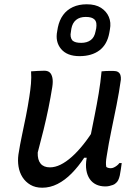

<svg xmlns="http://www.w3.org/2000/svg" viewBox="-20 -865 640 896"><path d="M125 -532Q140 -533 155.5 -534Q171 -535 187 -535Q203 -535 212 -527Q221 -519 224.5 -502Q228 -485 224 -459Q216 -409 206 -360Q196 -311 183.5 -260Q171 -209 156 -153Q155 -119 169.5 -101.5Q184 -84 213 -84Q237 -84 262.5 -96.5Q288 -109 315 -133Q342 -157 369.5 -191.5Q397 -226 424 -270L400 -129H373Q346 -88 314.5 -56Q283 -24 248.5 -6.5Q214 11 177 11Q145 11 122 -2.5Q99 -16 85 -38Q71 -60 66.5 -87.5Q62 -115 66 -144Q73 -189 82.5 -233.5Q92 -278 101 -323Q110 -368 117 -414Q122 -446 124.5 -474.5Q127 -503 125 -532ZM454 -532Q464 -533 473 -533.5Q482 -534 491 -534Q500 -534 509 -534Q523 -534 531 -529Q539 -524 542 -514.5Q545 -505 544 -493Q536 -435 524 -375Q512 -315 499.5 -255Q487 -195 478 -137Q475 -120 474.5 -108Q474 -96 476 -86Q480 -83 485.5 -81.5Q491 -80 497 -80Q504 -80 511.5 -83.5Q519 -87 526 -92.5Q533 -98 537 -104H548Q546 -89 544 -75Q542 -61 539 -46Q536 -33 531.5 -24Q527 -15 520 -10Q515 -5 507 -2Q499 1 490 3Q481 5 472 5Q447 5 428.5 -4Q410 -13 398.5 -30Q387 -47 383 -71Q379 -95 384 -125Q392 -178 402 -228Q412 -278 422 -328Q432 -378 440.5 -428.5Q449 -479 454 -532ZM385 -845Q426 -845 451.5 -828.5Q477 -812 488 -786Q499 -760 493 -728L490 -711Q480 -657 444 -630Q408 -603 351 -603Q293 -603 265 -636.5Q237 -670 247 -720L250 -737Q257 -771 274.5 -795Q292 -819 320 -832Q348 -845 385 -845ZM380 -786Q352 -786 335 -772Q318 -758 313 -731L311 -717Q308 -704 310 -693.5Q312 -683 318 -676Q325 -670 335 -667.5Q345 -665 359 -665Q386 -665 403.5 -678Q421 -691 426 -719L429 -733Q431 -746 429.5 -756.5Q428 -767 421 -774Q415 -780 405 -783Q395 -786 380 -786Z"/></svg>

Font: Rec Mono Semicasual
Style: Italic
Weight: 400
Italic angle: -10°
Version: Version 1.085; ttfautohint (v1.8.4.7-5d5b)